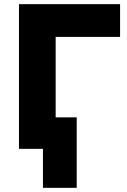

<svg xmlns="http://www.w3.org/2000/svg" viewBox="-20 -714 610 921"><path d="M71 0V-694H556V-537H247V-151H348V187H186V0Z"/></svg>

Font: Cantarell Extra Bold
Style: Regular
Weight: 800
Designer: Dave Crossland, Nikolaus Waxweiler, Florian Fecher, Jacques Le Bailly, Eben Sorkin, Alexei Vanyashin, Alexios Zavras, Em
Version: Version 0.303